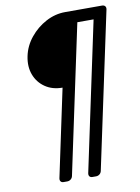

<svg xmlns="http://www.w3.org/2000/svg" viewBox="-89 -760 669 919"><g transform="rotate(-10 245.5 -300.0)"><path d="M79 -523Q89 -572 121.5 -612Q154 -652 199 -676Q244 -700 293 -700H472Q482 -700 487 -694Q492 -688 490 -678L329 78Q327 88 319.5 94Q312 100 302 100H285Q275 100 270.5 94Q266 88 268 78L421 -642H342L189 78Q187 88 179.5 94Q172 100 162 100H145Q135 100 130.5 94Q126 88 128 78L218 -346Q169 -346 134 -370Q99 -394 84 -434Q69 -474 79 -523Z"/></g></svg>

Font: Rubik Light
Style: Italic
Weight: 300
Italic angle: -12°
Designer: Hubert and Fischer
Foundry: Hubert and Fischer
Version: Version 2.300;gftools[0.9.30]